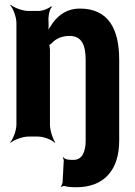

<svg xmlns="http://www.w3.org/2000/svg" viewBox="-20 -574 569 807"><path d="M246 86 244 89C246 91 248 96 248 100L243 193C242 198 239 206 236 209L238 212C241 209 247 207 251 208C267 212 281 213 301 213C417 213 481 141 481 17V-322C481 -451 437 -538 315 -538C264 -538 228 -513 202 -478C193 -465 180 -446 176 -435L180 -433C184 -445 185 -466 184 -482C182 -503 187 -533 198 -545L195 -548C187 -539 160 -528 143 -528H99C75 -528 38 -542 25 -554L23 -552C35 -539 49 -502 49 -478V-50C49 -26 35 11 23 24L25 26C38 14 75 0 99 0H140C164 0 199 14 210 26L212 24C202 11 190 -26 190 -50V-365C190 -370 188 -387 185 -389L183 -385C186 -383 196 -390 199 -394C216 -412 241 -423 272 -423C324 -423 340 -384 340 -322V17C340 63 326 98 289 98C273 98 253 98 246 86Z"/></svg>

Font: Asimov
Style: EdgeNar
Weight: 500
Designer: Google
Version: Version 2.000980: 2014